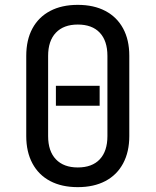

<svg xmlns="http://www.w3.org/2000/svg" viewBox="-20 -760 640 790"><path d="M300 10Q234 10 186.5 -15Q139 -40 113.5 -87.5Q88 -135 88 -200V-530Q88 -596 113.5 -643Q139 -690 186.5 -715Q234 -740 300 -740Q366 -740 413.5 -715Q461 -690 486.5 -643Q512 -596 512 -531V-200Q512 -135 486.5 -87.5Q461 -40 413.5 -15Q366 10 300 10ZM300 -71Q359 -71 390.5 -104.5Q422 -138 422 -200V-530Q422 -592 390.5 -625.5Q359 -659 300 -659Q242 -659 210 -625.5Q178 -592 178 -530V-200Q178 -138 210 -104.5Q242 -71 300 -71ZM210 -325V-407H390V-325Z"/></svg>

Font: JetBrains Mono
Style: Regular
Weight: 400
Monospace: yes
Designer: Philipp Nurullin, Konstantin Bulenkov
Foundry: JetBrains
Version: Version 2.305